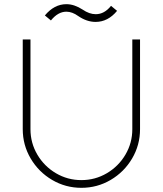

<svg xmlns="http://www.w3.org/2000/svg" viewBox="-20 -885 780 920"><path d="M89 -696H126V-266Q126 -200 159 -144Q192 -88 248 -55Q304 -22 370 -22Q436 -22 492 -55Q548 -88 581 -144Q614 -200 614 -266V-696H651V-266Q651 -190 613 -125.5Q575 -61 510.5 -23Q446 15 370 15Q294 15 229.5 -23Q165 -61 127 -125.5Q89 -190 89 -266ZM541 -833Q497 -780 438 -780Q396 -780 355 -808Q326 -829 298 -829Q258 -829 224 -787L195 -811Q240 -865 298 -865Q336 -865 376 -839Q408 -817 439 -817Q480 -817 512 -857Z"/></svg>

Font: M Major Mono Display
Style: Regular
Weight: 400
Designer: Emre Parlak
Foundry: Emre Parlak
Version: Version 2.000; ttfautohint (v1.8) -l 8 -r 50 -G 200 -x 14 -D